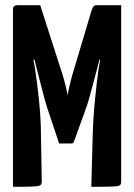

<svg xmlns="http://www.w3.org/2000/svg" viewBox="-20 -720 517 740"><path d="M208 -167 161 -307Q157 -319 150.5 -343.5Q144 -368 136 -399Q128 -430 120 -461.5Q112 -493 105.5 -520Q99 -547 95 -563.5Q91 -580 91 -580L135 -700L214 -454Q222 -431 227 -412Q232 -393 235 -380Q238 -367 239.5 -360Q241 -353 241 -353Q241 -353 242 -360Q243 -367 246 -380.5Q249 -394 253.5 -412Q258 -430 265 -452L333 -680L385 -578Q385 -578 381 -562Q377 -546 370.5 -519.5Q364 -493 356 -461.5Q348 -430 339.5 -399.5Q331 -369 324.5 -344.5Q318 -320 313 -307L265 -174Q263 -167 254 -167ZM30 0V-680Q30 -695 36 -697.5Q42 -700 50 -700H135L141 -510L109 -489Q109 -489 111 -478.5Q113 -468 116 -448.5Q119 -429 122.5 -401.5Q126 -374 129.5 -341Q133 -308 135.5 -270Q138 -232 138 -191L141 -20Q141 -10 135 -6Q129 -2 105.5 -1Q82 0 30 0ZM332 0 337 -190Q338 -231 340.5 -268.5Q343 -306 346.5 -339.5Q350 -373 353 -400.5Q356 -428 359 -447.5Q362 -467 364 -478Q366 -489 366 -489L333 -512V-680Q337 -691 340.5 -695.5Q344 -700 353 -700Q400 -700 419.5 -700Q439 -700 443 -700Q447 -700 447 -700V-20Q447 -10 442 -6Q437 -2 413.5 -1Q390 0 332 0Z"/></svg>

Font: Yanone Kaffeesatz
Style: Bold
Weight: 700
Designer: Yanone (Cyrillic: Daniel Pouzeot, Huerta Tipografica, and Cyreal)
Foundry: Yanone
Version: Version 2.003